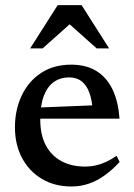

<svg xmlns="http://www.w3.org/2000/svg" viewBox="-20 -700 511 732"><path d="M251.5 -453.5Q308 -453.5 347.2 -429.5Q386.5 -405.5 408.8 -359.5Q431 -313.5 435.5 -247.5H113V-289.5L375.5 -300L333.5 -278Q331 -319 320.5 -347.2Q310 -375.5 291 -390.2Q272 -405 243.5 -405Q210.5 -405 185.8 -387.8Q161 -370.5 147.2 -334.8Q133.5 -299 133.5 -244Q133.5 -186.5 154.2 -146.8Q175 -107 213.5 -86Q252 -65 304.5 -65Q326.5 -65 346.8 -69.8Q367 -74.5 386.5 -83.8Q406 -93 424.5 -106L436 -82.5Q408.5 -52.5 379.2 -31.5Q350 -10.5 318.5 0.2Q287 11 252.5 11Q188.5 11 140 -17.8Q91.5 -46.5 64.2 -97.5Q37 -148.5 37 -214.5Q37 -281.5 62.8 -335.8Q88.5 -390 136.5 -421.8Q184.5 -453.5 251.5 -453.5ZM95 -515.5 200 -680.5H291L396 -515.5H348.5L233 -618.5H258L142.5 -515.5Z"/></svg>

Font: Newsreader 16pt Medium
Style: Regular
Weight: 500
Designer: Hugues Gentile
Foundry: Production Type
Version: Version 1.003